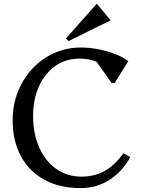

<svg xmlns="http://www.w3.org/2000/svg" viewBox="-20 -950 734 986"><path d="M394 16Q287 16 208.5 -26.5Q130 -69 87.5 -147.5Q45 -226 45 -333Q45 -411 72 -479Q99 -547 147 -598Q195 -649 258.5 -677.5Q322 -706 396 -706Q440 -706 485.5 -697Q531 -688 571.5 -672.5Q612 -657 639 -636L569 -524H553L448 -672H540V-577Q495 -649 388 -649Q318 -649 264.5 -611.5Q211 -574 180.5 -507.5Q150 -441 150 -354Q150 -263 181.5 -192.5Q213 -122 269 -82.5Q325 -43 398 -43Q466 -43 517.5 -72Q569 -101 614 -163L649 -143Q607 -67 541 -25.5Q475 16 394 16ZM332 -739 319 -753 476 -930H478L547 -847V-845Z"/></svg>

Font: Platypi Light
Style: Regular
Weight: 300
Designer: David Sargent
Foundry: Bolt Cutter Type
Version: Version 1.200